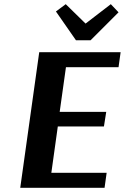

<svg xmlns="http://www.w3.org/2000/svg" viewBox="-20 -900 598 920"><path d="M248 -845 295 -880 390 -787 511 -880 548 -841 414 -707H344ZM481 0H77L168 -650H558L548 -578H296L266 -364H489L478 -294H257L226 -72H491Z"/></svg>

Font: Arsenal SC
Style: Bold Italic
Weight: 700
Italic angle: -9.10001°
Designer: Andrij Shevchenko
Foundry: Stairsfor
Version: Version 2.001; ttfautohint (v1.8.4.7-5d5b)